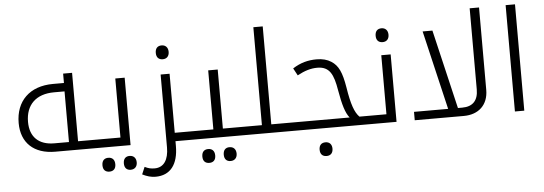

<svg xmlns="http://www.w3.org/2000/svg" viewBox="-58 -944 3875 1367"><g transform="rotate(-5 1879.5 -260.0)"><path d="M306 0H585C588 0 590 -2 590 -5V-56C590 -59 588 -60 585 -60H475V-549H411V-482H333C165 -482 65 -382 65 -226C65 -84 155 0 306 0ZM410 -60H305C195 -60 132 -120 132 -228C132 -350 206 -422 335 -422H410Z M679 175C707 175 725 159 725 126C725 92 706 76 679 76C653 76 633 90 633 126C633 161 653 175 679 175ZM831 175C860 175 878 156 878 126C878 95 860 76 831 76C803 76 786 93 786 126C786 158 803 175 831 175Z M575 0H845V-482H778V-60H575C572 -60 570 -59 570 -56V-5C570 -2 572 0 575 0Z M1127 -589C1155 -589 1173 -607 1173 -638C1173 -670 1154 -688 1127 -688C1098 -688 1081 -671 1081 -638C1081 -606 1098 -589 1127 -589Z M1166 0H1287C1290 0 1292 -2 1292 -5V-56C1292 -59 1290 -60 1287 -60H1166V-482H1102V39C1102 126 1068 180 1002 180C976 180 957 176 931 163L909 215C941 231 971 240 1003 240C1109 240 1166 166 1166 34Z M1393 175C1421 175 1439 159 1439 126C1439 92 1420 76 1393 76C1367 76 1347 90 1347 126C1347 161 1367 175 1393 175ZM1545 175C1574 175 1592 156 1592 126C1592 95 1574 76 1545 76C1517 76 1500 93 1500 126C1500 158 1517 175 1545 175Z M1277 0H1660C1663 0 1665 -2 1665 -5V-56C1665 -59 1663 -60 1660 -60H1510V-482H1442V-60H1277C1274 -60 1272 -59 1272 -56V-5C1272 -2 1274 0 1277 0Z M1650 0H1990C1993 0 1995 -2 1995 -5V-56C1995 -59 1993 -60 1990 -60H1856V-760H1789V-60H1650C1647 -60 1645 -59 1645 -56V-5C1645 -2 1647 0 1650 0Z M2229 199C2259 199 2275 180 2275 150C2275 121 2259 101 2229 101C2200 101 2183 118 2183 150C2183 182 2200 199 2229 199Z M1980 0H2553C2556 0 2558 -2 2558 -5V-56C2558 -59 2556 -60 2553 -60H2486C2453 -93 2431 -153 2412 -275C2394 -384 2371 -434 2321 -466C2293 -484 2259 -493 2218 -493C2156 -493 2102 -479 2046 -443L2074 -391C2127 -420 2172 -433 2217 -433C2305 -433 2332 -375 2351 -260C2369 -156 2387 -95 2416 -60H1980C1977 -60 1975 -59 1975 -56V-5C1975 -2 1977 0 1980 0Z M2697 -574C2725 -574 2743 -592 2743 -623C2743 -655 2724 -673 2697 -673C2668 -673 2651 -656 2651 -623C2651 -591 2668 -574 2697 -574Z M2543 0H2746V-482H2679V-60H2543C2540 -60 2538 -59 2538 -56V-5C2538 -2 2540 0 2543 0Z M3123 -47H3193L3057 -625H2987Z M3221 -60H2876V0H3227C3333 0 3402 -64 3402 -171V-760H3335V-180C3335 -102 3297 -60 3221 -60Z M3592 -760V0H3659V-760Z"/></g></svg>

Font: Noto Kufi Arabic Light
Style: Regular
Weight: 300
Designer: Monotype Design Team, David Williams, Khaled Hosny
Foundry: Google LLC
Version: Version 2.109